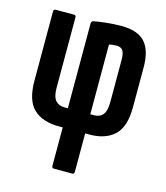

<svg xmlns="http://www.w3.org/2000/svg" viewBox="-104 -578 731 843"><g transform="rotate(15 261.5 -156.0)"><path d="M219 185Q210 185 210 174V0H192Q118 0 77.5 -38Q37 -76 37 -166V-481Q37 -491 47 -491H130Q139 -491 139 -481V-161Q139 -121 153.5 -104Q168 -87 194 -87H210V-472Q210 -483 219 -485Q239 -489 273 -493Q307 -497 344 -497Q419 -497 452 -460Q485 -423 485 -347V-166Q485 -76 444.5 -38Q404 0 331 0H312V174Q312 185 303 185ZM312 -87H328Q355 -87 369 -104Q383 -121 383 -161V-351Q383 -384 374 -396Q365 -408 346 -408Q336 -408 327.5 -407Q319 -406 312 -404Z"/></g></svg>

Font: Sofia Sans Extra Condensed
Style: Bold
Weight: 700
Designer: Botio Nikoltchev, Ani Petrova
Foundry: lettersoup
Version: Version 4.101